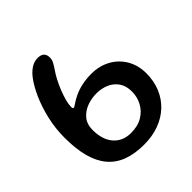

<svg xmlns="http://www.w3.org/2000/svg" viewBox="-170 -734 873 873"><g transform="rotate(-45 266.5 -297.0)"><path d="M266 14Q204.5 14 160.2 -3Q116 -20 87.5 -54.5Q59 -89 45.2 -141.2Q31.5 -193.5 31.5 -264Q31.5 -323.5 44.5 -379.5Q57.5 -435.5 78 -481.8Q98.5 -528 121 -558Q139 -582 159.2 -594.8Q179.5 -607.5 201 -607.5Q221 -607.5 231.8 -598.2Q242.5 -589 242.5 -569Q242.5 -554.5 235 -541Q227.5 -527.5 217.5 -513Q206.5 -497.5 194.8 -475Q183 -452.5 173.2 -427.8Q163.5 -403 157.5 -380.5Q151.5 -358 151.5 -342Q151.5 -337 153 -334Q154.5 -331 157.5 -331Q162 -331 174 -339.8Q186 -348.5 208 -359.5Q233.5 -372 263 -378Q292.5 -384 322 -384Q374.5 -384 415.2 -361.5Q456 -339 479 -299.2Q502 -259.5 502 -208.5Q502 -159 485 -118Q468 -77 436.8 -47.5Q405.5 -18 362.2 -2Q319 14 266 14ZM261.5 -65.5Q305 -65.5 335.2 -83.8Q365.5 -102 381.2 -131.8Q397 -161.5 397 -196Q397 -233 380.2 -257Q363.5 -281 336 -292.8Q308.5 -304.5 276.5 -304.5Q245.5 -304.5 215.8 -293.8Q186 -283 166.2 -259.5Q146.5 -236 146.5 -198.5Q146.5 -169.5 153.8 -145Q161 -120.5 175.8 -102.8Q190.5 -85 211.8 -75.2Q233 -65.5 261.5 -65.5Z"/></g></svg>

Font: Gluten
Style: Regular
Weight: 400
Designer: Tyler Finck
Foundry: Etcetera Type Company
Version: Version 1.300